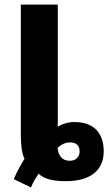

<svg xmlns="http://www.w3.org/2000/svg" viewBox="-20 -780 474 837"><path d="M115.2 37.1C124.5 11.7 137.7 -5.4 147.9 -22.9C173.3 1 212.4 9.8 267.1 9.8C378.9 9.8 432.1 -41.5 432.1 -120.1C432.1 -202.6 386.7 -248 304.2 -248C277.3 -248 247.1 -238.8 231.9 -227.1V-759.8H70.8V-192.9C70.8 -150.4 75.2 -110.8 86.9 -87.9C71.3 -62.5 53.2 -30.8 40 1ZM284.2 -79.1C251.5 -79.1 234.9 -100.1 231 -134.8C246.1 -149.9 265.1 -159.2 284.2 -159.2C312 -159.2 327.1 -146 327.1 -119.1C327.1 -95.2 309.6 -79.1 284.2 -79.1Z"/></svg>

Font: Avrile Sans
Style: Bold
Weight: 700
Designer: Monotype Design Team, Google (font), Stefan Peev (BGR Cyrillic), Cristiano Sobral (main changes)
Foundry: The Avrile Sans Project Authors
Version: Version 3.110